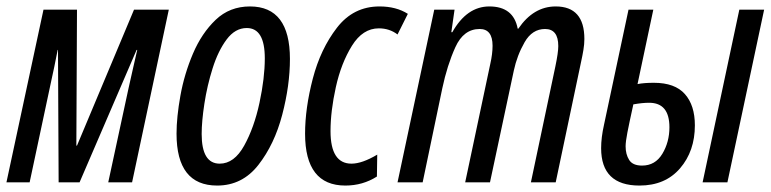

<svg xmlns="http://www.w3.org/2000/svg" viewBox="-20 -566 2393 596"><path d="M72 0 137 -305Q143 -333 148.5 -358.5Q154 -384 159 -411H160L162 0H227L404 -411H406Q399 -381 392.5 -352Q386 -323 379 -292L316 0H390L504 -536H396L219 -114H217L219 -536H115L0 0Z M880 -383Q880 -546 756 -546Q693 -546 649.5 -504.5Q606 -463 579 -399.5Q552 -336 540 -269Q528 -202 528 -151Q528 10 654 10Q732 10 782 -54Q832 -118 856 -209.5Q880 -301 880 -383ZM606 -150Q606 -189 614.5 -244.5Q623 -300 640 -354Q657 -408 683.5 -443.5Q710 -479 746 -479Q802 -479 802 -385Q802 -324 785.5 -247Q769 -170 738 -114Q707 -58 662 -58Q606 -58 606 -150Z M1150 -18 1151 -86Q1104 -58 1071 -58Q1006 -58 1006 -159Q1006 -221 1022.5 -295.5Q1039 -370 1072.5 -424Q1106 -478 1156 -478Q1189 -478 1214 -459L1246 -523Q1210 -546 1158 -546Q1077 -546 1026 -480Q975 -414 951 -322Q927 -230 927 -151Q927 10 1052 10Q1106 10 1150 -18Z M1292 0 1353 -292Q1368 -363 1393.5 -419.5Q1419 -476 1469 -476Q1509 -476 1509 -424Q1509 -399 1502 -368L1424 0H1501L1575 -347Q1585 -394 1608.5 -435Q1632 -476 1672 -476Q1713 -476 1713 -423Q1713 -403 1704 -360L1628 0H1705L1784 -375Q1788 -393 1791 -411Q1794 -429 1794 -445Q1794 -546 1705 -546Q1636 -546 1589 -477H1587Q1574 -546 1499 -546Q1429 -546 1384 -466H1381L1391 -536H1328L1214 0Z M2238 0 2352 -536H2275L2161 0ZM2137 -177Q2137 -239 2106 -274Q2075 -309 2010 -309Q1994 -309 1981.5 -308Q1969 -307 1959 -305L2008 -536H1931L1855 -179Q1846 -139 1846 -106Q1846 10 1965 10Q2045 10 2091 -43.5Q2137 -97 2137 -177ZM1922 -112Q1922 -126 1927.5 -154.5Q1933 -183 1946 -242Q1974 -247 1995 -247Q2058 -247 2058 -171Q2058 -125 2036 -88.5Q2014 -52 1973 -52Q1944 -52 1933 -69.5Q1922 -87 1922 -112Z"/></svg>

Font: Noto Sans Display Condensed
Style: Italic
Weight: 400
Width: 3
Designer: Monotype Design team
Foundry: Monotype Imaging Inc.
Version: 1.000